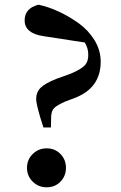

<svg xmlns="http://www.w3.org/2000/svg" viewBox="-20 -782 514 818"><path d="M119.5 -126Q144 -150 179 -150Q214 -150 237.5 -126Q261 -102 261 -67Q261 -32 237.5 -8Q214 16 179 16Q144 16 119.5 -8Q95 -32 95 -67Q95 -102 119.5 -126ZM341 -601 165 -628Q85 -640 85 -695Q85 -747 144 -762Q186 -753 229.5 -733Q273 -713 314.5 -683.5Q356 -654 382.5 -611Q409 -568 409 -519Q409 -409 302 -366L257 -349Q222 -333 211 -322Q200 -311 198 -288L197 -239H165L152 -280Q134 -342 134 -359Q134 -389 153 -408Q172 -427 220 -446L281 -468Q324 -486 340.5 -503Q357 -520 356 -550Q356 -577 341 -601Z"/></svg>

Font: Swei Spring CJKtc
Style: Bold
Weight: 700
Version: Version 1.021